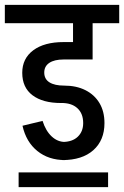

<svg xmlns="http://www.w3.org/2000/svg" viewBox="-45 -658 513 794"><path d="M224 4Q156 4 109.5 -33.5Q63 -71 48 -138L131 -158Q144 -117 168.5 -94Q193 -71 224 -71ZM-25 -562V-638H448V-562ZM213 4V-71Q254 -71 276.5 -92.5Q299 -114 299 -149H387Q387 -78 341 -37Q295 4 213 4ZM207 -232Q132 -232 89.5 -264Q47 -296 47 -357L138 -358Q138 -331 159.5 -317.5Q181 -304 220 -304ZM299 -149Q299 -189 274.5 -211Q250 -233 207 -232L220 -304Q271 -304 308.5 -285Q346 -266 366.5 -231.5Q387 -197 387 -149ZM47 -357Q47 -416 92.5 -450Q138 -484 218 -484V-412Q180 -412 159 -398Q138 -384 138 -358ZM218 -412V-484H338V-412ZM257 -445V-619H338V-445ZM32 116V55H402V116Z"/></svg>

Font: Akshar Light
Style: Regular
Weight: 400
Version: Version 1.100